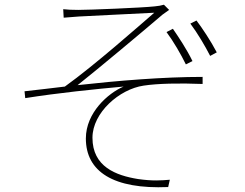

<svg xmlns="http://www.w3.org/2000/svg" viewBox="-20 -768 1040 814"><path d="M248 -729 250 -693C262 -694 287 -696 314 -698C359 -701 586 -711 634 -714C569 -658 383 -493 255 -401C205 -395 139 -387 84 -381L87 -352C226 -374 382 -390 504 -401C438 -373 344 -290 344 -181C344 -40 461 35 693 25L700 -6C665 -3 627 0 565 -9C472 -24 372 -61 372 -184C372 -290 486 -390 589 -405C648 -414 739 -416 839 -412V-442C673 -442 479 -426 309 -407C401 -480 592 -640 669 -706C677 -712 691 -722 697 -726L675 -748C665 -745 650 -742 636 -741C582 -735 357 -726 312 -726C285 -726 265 -727 248 -729ZM713 -646 686 -632C715 -593 747 -538 768 -495L796 -509C772 -559 735 -614 713 -646ZM813 -681 787 -668C817 -628 849 -574 871 -531L899 -546C874 -594 836 -651 813 -681Z"/></svg>

Font: Harano Aji Gothic CN ExtraLight
Style: Regular
Weight: 250
Foundry: Masamichi Hosoda
Version: HaranoAjiGothicCN-ExtraLight version 20230610;ttx 4.39.4